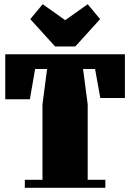

<svg xmlns="http://www.w3.org/2000/svg" viewBox="-20 -893 619 913"><path d="M574 -635V-427H457L432 -565H375L397 -397V-38H481V0H98V-38H182V-397L204 -565H147L122 -421H5V-635ZM456 -802 338 -672H242L124 -802L183 -873L290 -797L397 -873Z"/></svg>

Font: Unlock
Style: Regular
Weight: 400
Designer: Eduardo Rodriguez Tunni
Foundry: Eduardo Rodriguez Tunni
Version: Version 1.003; ttfautohint (v1.8.4.7-5d5b);gftools[0.9.23]